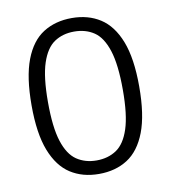

<svg xmlns="http://www.w3.org/2000/svg" viewBox="-68 -609 603 678"><g transform="rotate(-10 233.5 -270.5)"><path d="M233.5 9.5Q175 9.5 131.8 -18.2Q88.5 -46 64.5 -107.5Q40.5 -169 40.5 -270Q40.5 -371.5 64 -433Q87.5 -494.5 131 -522Q174.5 -549.5 233.5 -549.5Q292 -549.5 335.2 -521.8Q378.5 -494 402.5 -432.8Q426.5 -371.5 426.5 -270.5Q426.5 -169 403 -107.5Q379.5 -46 336.2 -18.2Q293 9.5 233.5 9.5ZM233.5 -39Q274.5 -39 304.8 -59.2Q335 -79.5 351.2 -129.2Q367.5 -179 367.5 -268.5Q367.5 -359.5 351 -410.2Q334.5 -461 304.5 -481Q274.5 -501 233.5 -501Q192.5 -501 162.5 -481Q132.5 -461 116 -411.2Q99.5 -361.5 99.5 -272Q99.5 -181 115.8 -130.5Q132 -80 162.2 -59.5Q192.5 -39 233.5 -39Z"/></g></svg>

Font: Encode Sans Cnd Lt
Style: Regular
Weight: 300
Width: 3
Designer: Multiple Designers
Foundry: Impallari Type
Version: Version 3.002; ttfautohint (v1.8.3) -l 8 -r 50 -G 200 -x 14 